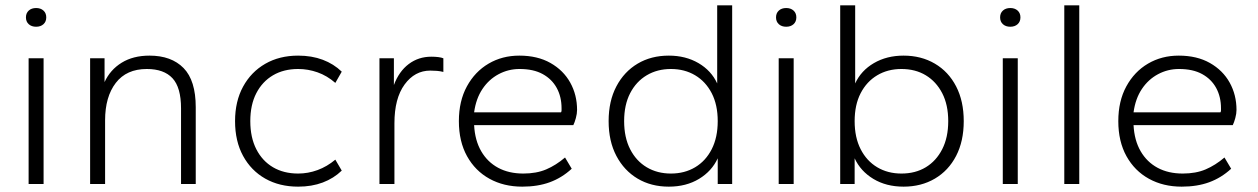

<svg xmlns="http://www.w3.org/2000/svg" viewBox="-20 -688 4703 718"><path d="M87 0V-470H143V0ZM115 -588Q98 -588 87.5 -597.5Q77 -607 77 -623Q77 -639 87.5 -648.5Q98 -658 115 -658Q132 -658 142.5 -648.5Q153 -639 153 -623Q153 -607 142.5 -597.5Q132 -588 115 -588Z M317 0V-470H371V-381Q392 -427 435 -453.5Q478 -480 539 -480Q621 -480 666.5 -433.5Q712 -387 712 -287V0H657V-283Q657 -361 625 -395.5Q593 -430 529 -430Q453 -430 413 -378Q373 -326 373 -238V0Z M1095 10Q1025 10 972 -20Q919 -50 889 -105Q859 -160 859 -235Q859 -309 889 -364Q919 -419 972 -449.5Q1025 -480 1095 -480Q1146 -480 1187 -464.5Q1228 -449 1258 -420L1234 -378Q1203 -405 1167.5 -417.5Q1132 -430 1095 -430Q1041 -430 1001 -406.5Q961 -383 938.5 -339.5Q916 -296 916 -235Q916 -174 938.5 -130Q961 -86 1001 -62.5Q1041 -39 1095 -39Q1132 -39 1167.5 -52Q1203 -65 1234 -91L1258 -50Q1228 -21 1187 -5.5Q1146 10 1095 10Z M1399 0V-470H1453V-370Q1472 -421 1508.5 -448.5Q1545 -476 1593 -476Q1607 -476 1619 -474.5Q1631 -473 1638 -470V-419Q1626 -422 1614 -423Q1602 -424 1589 -424Q1531 -424 1493 -372Q1455 -320 1455 -227V0Z M1933 10Q1864 10 1810.5 -19.5Q1757 -49 1726.5 -104Q1696 -159 1696 -235Q1696 -310 1726 -365Q1756 -420 1807 -450Q1858 -480 1922 -480Q1990 -480 2038.5 -452.5Q2087 -425 2112.5 -379Q2138 -333 2138 -277Q2138 -263 2133.5 -246.5Q2129 -230 2124 -220H1753Q1756 -163 1779.5 -122.5Q1803 -82 1843 -60.5Q1883 -39 1937 -39Q1986 -39 2022.5 -54.5Q2059 -70 2093 -99L2118 -57Q2081 -23 2036 -6.5Q1991 10 1933 10ZM1753 -268H2078Q2080 -271 2080 -275Q2080 -279 2080 -283Q2080 -326 2062 -359Q2044 -392 2009.5 -411Q1975 -430 1923 -430Q1881 -430 1844.5 -410.5Q1808 -391 1784 -355Q1760 -319 1753 -268Z M2481 10Q2415 10 2364.5 -20Q2314 -50 2285 -105Q2256 -160 2256 -235Q2256 -310 2285 -365Q2314 -420 2364.5 -450Q2415 -480 2481 -480Q2544 -480 2592 -452Q2640 -424 2662 -376V-668H2718V0H2664V-96Q2642 -48 2594 -19Q2546 10 2481 10ZM2489 -39Q2540 -39 2579.5 -62.5Q2619 -86 2641.5 -130Q2664 -174 2664 -235Q2664 -296 2641.5 -339.5Q2619 -383 2579.5 -406.5Q2540 -430 2489 -430Q2438 -430 2398.5 -406.5Q2359 -383 2336.5 -339.5Q2314 -296 2314 -235Q2314 -174 2336.5 -130Q2359 -86 2398.5 -62.5Q2438 -39 2489 -39Z M2892 0V-470H2948V0ZM2920 -588Q2903 -588 2892.5 -597.5Q2882 -607 2882 -623Q2882 -639 2892.5 -648.5Q2903 -658 2920 -658Q2937 -658 2947.5 -648.5Q2958 -639 2958 -623Q2958 -607 2947.5 -597.5Q2937 -588 2920 -588Z M3359 10Q3294 10 3246 -19Q3198 -48 3176 -96V0H3122V-668H3178V-376Q3200 -424 3248 -452Q3296 -480 3359 -480Q3425 -480 3476 -450Q3527 -420 3555.5 -365Q3584 -310 3584 -235Q3584 -160 3555.5 -105Q3527 -50 3476 -20Q3425 10 3359 10ZM3351 -39Q3403 -39 3442 -62.5Q3481 -86 3503.5 -130Q3526 -174 3526 -235Q3526 -296 3503.5 -339.5Q3481 -383 3442 -406.5Q3403 -430 3351 -430Q3300 -430 3260.5 -406.5Q3221 -383 3198.5 -339.5Q3176 -296 3176 -235Q3176 -174 3198.5 -130Q3221 -86 3260.5 -62.5Q3300 -39 3351 -39Z M3730 0V-470H3786V0ZM3758 -588Q3741 -588 3730.5 -597.5Q3720 -607 3720 -623Q3720 -639 3730.5 -648.5Q3741 -658 3758 -658Q3775 -658 3785.5 -648.5Q3796 -639 3796 -623Q3796 -607 3785.5 -597.5Q3775 -588 3758 -588Z M3960 0V-668H4016V0Z M4399 10Q4330 10 4276.5 -19.5Q4223 -49 4192.5 -104Q4162 -159 4162 -235Q4162 -310 4192 -365Q4222 -420 4273 -450Q4324 -480 4388 -480Q4456 -480 4504.5 -452.5Q4553 -425 4578.5 -379Q4604 -333 4604 -277Q4604 -263 4599.5 -246.5Q4595 -230 4590 -220H4219Q4222 -163 4245.5 -122.5Q4269 -82 4309 -60.5Q4349 -39 4403 -39Q4452 -39 4488.5 -54.5Q4525 -70 4559 -99L4584 -57Q4547 -23 4502 -6.5Q4457 10 4399 10ZM4219 -268H4544Q4546 -271 4546 -275Q4546 -279 4546 -283Q4546 -326 4528 -359Q4510 -392 4475.5 -411Q4441 -430 4389 -430Q4347 -430 4310.5 -410.5Q4274 -391 4250 -355Q4226 -319 4219 -268Z"/></svg>

Font: Gantari Light
Style: Regular
Weight: 300
Designer: Anugrah Pasau
Foundry: Lafontype
Version: Version 1.000; ttfautohint (v1.8.3)